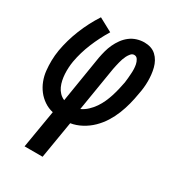

<svg xmlns="http://www.w3.org/2000/svg" viewBox="-178 -623 855 941"><g transform="rotate(30 250.0 -152.5)"><path d="M107 215 143 1Q116 -5 93 -20.5Q70 -36 53.5 -57.5Q37 -79 27 -105Q17 -131 14 -159Q11 -187 11.5 -216Q12 -245 17 -275Q28 -338 53 -400.5Q78 -463 115 -520L191 -479Q160 -428 137.5 -373.5Q115 -319 105 -263Q102 -245 101 -227Q100 -209 101 -191.5Q102 -174 105.5 -157Q109 -140 116 -124.5Q123 -109 134.5 -97Q146 -85 162 -78L205 -343Q209 -364 214.5 -384.5Q220 -405 229 -424.5Q238 -444 251 -462Q264 -480 281.5 -493.5Q299 -507 320 -513.5Q341 -520 362 -520Q381 -520 398 -514.5Q415 -509 428 -497Q441 -485 449.5 -469.5Q458 -454 462.5 -436.5Q467 -419 469 -400.5Q471 -382 471 -363.5Q471 -345 469 -326Q467 -307 463 -288Q458 -257 450 -226Q442 -195 430 -165Q418 -135 400.5 -107Q383 -79 359 -55.5Q335 -32 305 -16Q275 0 244 5L209 215ZM252 -80Q272 -89 289 -105Q306 -121 318.5 -139.5Q331 -158 340 -178Q349 -198 355.5 -218.5Q362 -239 367 -260Q372 -281 376 -302Q378 -315 379 -328.5Q380 -342 381 -355Q382 -368 381.5 -381Q381 -394 378.5 -406.5Q376 -419 369 -430.5Q362 -442 349 -442Q338 -442 330 -432.5Q322 -423 317 -413Q312 -403 308.5 -393Q305 -383 302.5 -372.5Q300 -362 297.5 -351.5Q295 -341 293 -330Z"/></g></svg>

Font: Iosevka Semibold
Style: Italic
Weight: 600
Italic angle: -9°
Monospace: yes
Designer: Belleve Invis
Foundry: Belleve Invis
Version: Version 32.5.0; ttfautohint (v1.8.4)